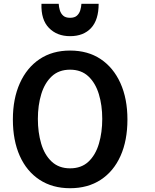

<svg xmlns="http://www.w3.org/2000/svg" viewBox="-20 -976 820 1014"><path d="M653 -345Q653 -455 616 -537Q579 -619 511.5 -664Q444 -709 350 -709Q257 -709 189.5 -664Q122 -619 85 -537Q48 -455 48 -345Q48 -234 84.5 -152.5Q121 -71 189 -26.5Q257 18 350 18Q444 18 512 -26.5Q580 -71 616.5 -152.5Q653 -234 653 -345ZM520 -348Q520 -277 502.5 -217.5Q485 -158 447.5 -122.5Q410 -87 350 -87Q291 -87 253 -122.5Q215 -158 197.5 -217.5Q180 -277 180 -348Q180 -420 198 -479Q216 -538 253.5 -573Q291 -608 350 -608Q409 -608 446.5 -573Q484 -538 502 -479Q520 -420 520 -348ZM350 -785Q421 -785 461 -828Q501 -871 501 -956H410Q409 -939 404 -922Q399 -905 386.5 -893.5Q374 -882 350 -882Q326 -882 313.5 -893.5Q301 -905 296 -922Q291 -939 290 -956H199Q196 -872 238.5 -828.5Q281 -785 350 -785Z"/></svg>

Font: Repo DemiBold
Style: Regular
Weight: 600
Designer: Stefan Peev
Foundry: Context Ltd
Version: Version 1.502